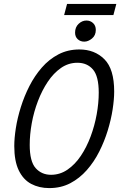

<svg xmlns="http://www.w3.org/2000/svg" viewBox="-20 -947 615 982"><path d="M232 15Q180 15 139.5 -6.5Q99 -28 76 -75.5Q53 -123 53 -200Q53 -240 61 -291.5Q69 -343 86.5 -399Q104 -455 130.5 -507Q157 -559 194 -601.5Q231 -644 279 -669Q327 -694 386 -694Q464 -694 514 -644Q564 -594 564 -479Q564 -439 556 -387Q548 -335 531 -279.5Q514 -224 487.5 -171.5Q461 -119 424 -77Q387 -35 339.5 -10Q292 15 232 15ZM241 -53Q287 -53 325.5 -79.5Q364 -106 393.5 -150Q423 -194 443.5 -249Q464 -304 474.5 -362Q485 -420 485 -473Q485 -557 455.5 -591.5Q426 -626 376 -626Q330 -626 292 -599.5Q254 -573 224.5 -529Q195 -485 174 -430Q153 -375 142.5 -317Q132 -259 132 -206Q132 -121 162.5 -87Q193 -53 241 -53ZM411 -734Q391 -734 377.5 -746.5Q364 -759 364 -780Q364 -808 382 -825Q400 -842 422 -842Q442 -842 456 -829Q470 -816 470 -794Q470 -766 450.5 -750Q431 -734 411 -734ZM308 -870 323 -927H575L560 -870Z"/></svg>

Font: Ubuntu Sans Mono
Style: Italic
Weight: 400
Italic angle: -13.5°
Monospace: yes
Designer: Dalton Maag Ltd
Foundry: Dalton Maag Ltd
Version: Version 1.006